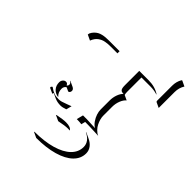

<svg xmlns="http://www.w3.org/2000/svg" viewBox="-205 -611 984 984"><g transform="rotate(45 286.5 -119.0)"><path d="M34.2 -312.5 36.1 -322Q41.7 -333.7 50 -342Q58.3 -350.3 67 -355.2Q75.7 -360.1 87.2 -362.8Q98.6 -365.5 108.8 -366.3Q118.9 -367.2 131.8 -367.2H210V-351.6H162.1Q151.1 -351.6 142.5 -351Q133.8 -350.3 123.5 -348.5Q113.3 -346.7 105.2 -343Q97.2 -339.4 89.2 -333.6Q81.3 -327.9 75 -319Q68.6 -310.1 64.2 -298.3ZM89.4 12.2Q91.1 8.1 96.4 4.6Q115.7 18.6 129.4 23.3Q143.1 28.1 163.1 28.1Q172.6 28.1 183.6 25Q194.6 22 211.3 15.4Q228 8.8 235.4 6.3L227.5 36.6Q206.8 43.9 193.1 44.2Q168.2 44.2 149.4 35.2L123.5 23.2Q120.4 26.4 120.6 31L90.6 17.1ZM103.5 -35.4Q103.5 -46.6 110.4 -54.7Q117.2 -62.7 127 -62.7Q131.8 -62.7 136 -59.9Q140.1 -57.1 141.4 -51.3Q144.8 -52.2 147.1 -55.9Q149.4 -59.6 149.4 -64.7Q149.4 -69.3 146.2 -73.4Q143.1 -77.4 137.7 -79.8L139.2 -81.3L169.2 -67.4Q174.8 -64.7 178.1 -60.3Q181.4 -55.9 181.4 -50.5Q181.4 -44.2 178 -39.6Q174.6 -34.9 169.7 -34.9L148.7 -44.7Q142.8 -41.7 139.2 -35.4Q135.5 -29.1 135.5 -21.2Q135.5 4.2 152.1 19.5L153.8 21.7Q130.9 18.8 117.2 3.4Q103.5 -12 103.5 -35.4ZM191.9 235.1 194.3 233.2Q265.1 232.9 318 217.7Q370.8 202.4 399 174.7Q427.2 147 427.2 110.1Q427.2 90.3 415.5 74.7Q403.8 59.1 382.1 49.1L383.1 47.4L413.1 61.3Q435.3 71.5 447.4 87.8Q459.5 104 459.5 124.3Q459.5 162.1 430.4 190.3Q401.4 218.5 347.5 233.9Q293.7 249.3 222.2 249.3ZM210.4 94.5 213.1 92.5Q251.5 84.5 273.9 84.5Q307.1 84.5 316.9 100.3L314.9 100.8Q309.8 100.3 304 100.3Q281.2 100.3 242.7 108.6H240.7ZM300.8 33.9 309.6 -0.2 309.8 -2H338.6Q345.5 -2 399.7 0.7Q385.5 -7.3 374.5 -23.2Q363.5 -39.1 358 -56Q352.5 -73 352.5 -87.9V-152.3Q352.5 -174.8 359.7 -194.9Q366.9 -215.1 378.9 -226.6Q371.6 -226.8 367.3 -227.9Q363 -229 359.4 -232.7Q355.7 -236.3 354.1 -243.9Q352.5 -251.5 352.5 -263.7V-367.2H419.9Q468 -367.2 501.7 -344L497.6 -344.2Q475.6 -351.1 450 -351.1H384.5V-249.5Q384.5 -234.6 387 -227.1L414.1 -214.4Q401.1 -204.1 392.8 -183.1Q384.5 -162.1 384.5 -138.2V-74Q384.5 -63 387.9 -50Q391.4 -37.1 397.8 -24Q404.3 -11 415.2 0.2Q426 11.5 439.2 17.1Q435.5 17.1 408.1 15.6Q380.6 14.2 368.7 14.2Q364.3 14.2 355.2 14Q346.2 13.9 341.6 13.9L336.4 34.2V36.1Q320.6 33.9 300.8 33.9ZM525.4 -322.8V-432.6Q525.4 -462.4 539.6 -486.3L543 -488.3L573 -474.1Q557.4 -449.5 557.4 -418.5V-303.2L527.3 -317.4Z"/></g></svg>

Font: AgreloyOut1
Style: Medium
Weight: 400
Designer: gluk
Foundry: gluk
Version: Version 0.27